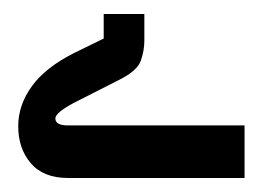

<svg xmlns="http://www.w3.org/2000/svg" viewBox="-20 -619 378 274"><path d="M77 -365Q42 -365 24 -386Q6 -407 6 -439Q6 -469 25.5 -496Q45 -523 87 -544L128 -564V-599H186V-561Q186 -547 181 -532.5Q176 -518 150 -505L85 -472Q59 -458 59 -450Q59 -440 77 -440H329V-365Z"/></svg>

Font: IBM Plex Arabic SemiBold
Style: Regular
Weight: 600
Designer: Mike Abbink, Paul van der Laan, Pieter van Rosmalen, Wael Morcos, Khajak Apelian
Foundry: Bold Monday
Version: Version 1.0